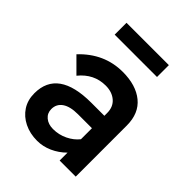

<svg xmlns="http://www.w3.org/2000/svg" viewBox="-208 -838 962 962"><g transform="rotate(45 272.5 -357.5)"><path d="M223 10Q172 10 131.5 -10Q91 -30 68 -65.5Q45 -101 45 -149Q45 -317 281 -317H373V-337Q373 -380 344.5 -404.5Q316 -429 271 -429Q188 -429 132 -360L56 -436Q152 -538 283 -538Q377 -538 432 -493Q487 -448 487 -362V0H373V-56Q342 -25 303 -7.5Q264 10 223 10ZM238 -88Q279 -88 315 -105.5Q351 -123 373 -151V-229H274Q219 -229 190 -209Q161 -189 161 -153Q161 -124 182.5 -106Q204 -88 238 -88ZM122 -641V-725H422V-641Z"/></g></svg>

Font: Readex Pro Medium
Style: Regular
Weight: 500
Designer: Bonnie Shaver-Troup, Thomas Jockin
Foundry: Lexend
Version: Version 1.204; ttfautohint (v1.8.4.7-5d5b)